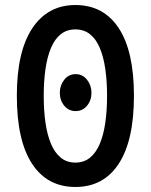

<svg xmlns="http://www.w3.org/2000/svg" viewBox="-20 -729 600 764"><path d="M280 15Q168 15 107.5 -77.5Q47 -170 47 -348Q47 -524 108.5 -616.5Q170 -709 280 -709Q392 -709 452.5 -617Q513 -525 513 -348Q513 -170 452.5 -77.5Q392 15 280 15ZM280 -82Q314 -82 338 -101.5Q362 -121 377 -156.5Q392 -192 399 -240.5Q406 -289 406 -348Q406 -406 399 -454.5Q392 -503 377 -538.5Q362 -574 338 -593Q314 -612 280 -612Q246 -612 222 -593Q198 -574 183 -538.5Q168 -503 161 -454.5Q154 -406 154 -348Q154 -289 161 -240.5Q168 -192 183 -156.5Q198 -121 222 -101.5Q246 -82 280 -82ZM281 -287Q253 -287 235.5 -308.5Q218 -330 218 -360Q218 -389 235.5 -411.5Q253 -434 281 -434Q309 -434 326.5 -411.5Q344 -389 344 -360Q344 -330 326.5 -308.5Q309 -287 281 -287Z"/></svg>

Font: Ubuntu Sans Mono Medium
Style: Regular
Weight: 500
Monospace: yes
Designer: Dalton Maag Ltd
Foundry: Dalton Maag Ltd
Version: Version 1.006